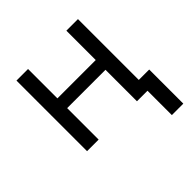

<svg xmlns="http://www.w3.org/2000/svg" viewBox="-187 -691 1031 1031"><g transform="rotate(-45 328.5 -175.5)"><path d="M544 185V0H464V-239H173V0H85V-536H173V-313H464V-536H552V-74H631V185Z"/></g></svg>

Font: Noto Sans
Style: Regular
Weight: 400
Designer: Monotype Design Team
Foundry: Monotype Imaging Inc.
Version: Version 2.007